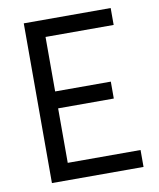

<svg xmlns="http://www.w3.org/2000/svg" viewBox="-78 -742 667 805"><g transform="rotate(-10 255.0 -340.0)"><path d="M78 0V-680H448V-608H158V-376H395V-304H158V-72H468V0Z"/></g></svg>

Font: Imprima
Style: Regular
Weight: 400
Designer: Eduardo Tunni
Foundry: Eduardo Tunni
Version: Version 1.002; ttfautohint (v1.8.4.7-5d5b);gftools[0.9.23]